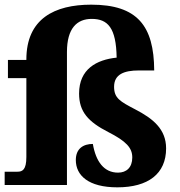

<svg xmlns="http://www.w3.org/2000/svg" viewBox="-20 -793 770 823"><path d="M483 10C615 10 692 -48 692 -157C692 -240 635 -285 560 -324C495 -358 469 -372 469 -421C469 -475 513 -491 575 -491H641C640 -682 569 -773 371 -773C214 -773 93 -713 93 -538V-536H14V-458H93V-120C93 -65 76 -57 55 -57H0V0H267V-570C267 -672 310 -712 373 -712C442 -712 478 -674 480 -546C394 -537 319 -497 319 -392C319 -314 358 -271 444 -227C522 -187 547 -159 547 -118C547 -75 522 -53 486 -53C426 -53 391 -100 378 -176C337 -176 305 -156 305 -107C305 -41 359 10 483 10Z"/></svg>

Font: Noto Serif Malayalam ExtraBold
Style: Regular
Weight: 800
Designer: Indian type Foundry, Jelle Bosma, Monotype Design Team
Foundry: Monotype Imaging Inc.
Version: Version 2.104